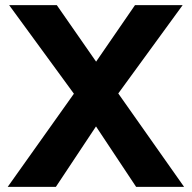

<svg xmlns="http://www.w3.org/2000/svg" viewBox="-20 -727 746 747"><path d="M284.6 -386.4 505.2 -707H690.6L423.4 -340.4L197.4 0H10ZM283.6 -340.4 15.6 -707H201L423.4 -387.2L696.2 0H509.6Z"/></svg>

Font: 寒蝉端黑体 Light
Style: Regular
Weight: 300
Designer: ChillDuanSans {Warren2060}; 
Source Han Sans {Ryoko NISHIZUKA 西塚涼子 (kana, bopomofo & ideographs); Paul D. Hunt (Latin, G
Foundry: ChillType&Adobe
Version: Version 1.300;Glyphs 3.3 (3306)